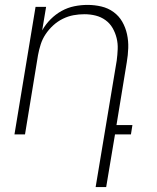

<svg xmlns="http://www.w3.org/2000/svg" viewBox="-20 -548 640 783"><path d="M370 215 456 -301Q459 -324 460 -347.5Q461 -371 455.5 -393Q450 -415 439 -434Q428 -453 410 -466Q392 -479 370 -484.5Q348 -490 324 -490Q302 -490 280 -486Q258 -482 236.5 -471.5Q215 -461 197 -444.5Q179 -428 166 -408.5Q153 -389 146 -367Q139 -345 135 -323L82 0H39L125 -520H168L152 -424Q166 -449 186.5 -469.5Q207 -490 231.5 -503.5Q256 -517 283 -522.5Q310 -528 337 -528Q366 -528 393.5 -521.5Q421 -515 443 -499Q465 -483 478.5 -459.5Q492 -436 498 -408.5Q504 -381 503 -352Q502 -323 497 -294L455 -38H520L514 0H449L413 215Z"/></svg>

Font: Iosevka XLt Ex Obl
Style: Regular
Weight: 200
Width: 7
Italic angle: -9°
Monospace: yes
Designer: Belleve Invis
Foundry: Belleve Invis
Version: Version 32.5.0; ttfautohint (v1.8.4)